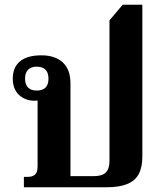

<svg xmlns="http://www.w3.org/2000/svg" viewBox="-20 -792 698 812"><path d="M81 0V-44H97Q117 -44 128 -53.5Q139 -63 139 -89V-387L172 -379Q165 -374 153 -370Q141 -366 126 -366Q87 -366 60.5 -390.5Q34 -415 34 -460Q34 -507 64.5 -532.5Q95 -558 155 -558Q213 -558 245.5 -528Q278 -498 278 -439V-47H376Q412 -47 427.5 -62.5Q443 -78 443 -112V-706L499 -772H582V-130Q582 -84 566.5 -55.5Q551 -27 517.5 -13.5Q484 0 431 0ZM135 -409Q185 -409 185 -459Q185 -510 135 -510Q111 -510 98.5 -497Q86 -484 86 -459Q86 -435 98.5 -422Q111 -409 135 -409Z"/></svg>

Font: Noto Serif Thai
Style: Regular
Weight: 400
Designer: Monotype Design Team
Foundry: Monotype Imaging Inc.
Version: Version 2.001